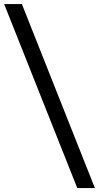

<svg xmlns="http://www.w3.org/2000/svg" viewBox="-76 -717 520 948"><path d="M392.5 211.5H305.5L-55.5 -697H32Z"/></svg>

Font: Acari Sans Neue
Style: Bold
Weight: 700
Designer: Alfredo Marco Pradil (font), Cristiano Sobral (main changes)
Foundry: Hanken Design Co. (font), Cristiano Sobral (main changes)
Version: Version 2.459;March 19, 2022;FontCreator 14.0.0.2808 64-bit;